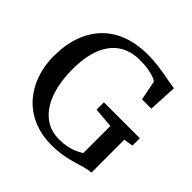

<svg xmlns="http://www.w3.org/2000/svg" viewBox="-192 -925 1107 1107"><g transform="rotate(45 362.0 -371.0)"><path d="M380.5 11Q296.5 11 230.5 -17.5Q164.5 -46 119 -97Q73.5 -148 49.8 -215.5Q26 -283 26 -361Q26 -455 52.5 -527.8Q79 -600.5 128.2 -650.5Q177.5 -700.5 247 -726Q316.5 -751.5 402.5 -751.5Q441.5 -751.5 479.5 -747.2Q517.5 -743 551 -737Q584.5 -731 609.5 -726.2Q634.5 -721.5 647.5 -720.5L638.5 -545H562.5L538.5 -666Q532 -671.5 514 -678.8Q496 -686 466.2 -691.5Q436.5 -697 395.5 -697Q319 -697 265.8 -661.8Q212.5 -626.5 184.2 -556.5Q156 -486.5 156 -383Q156 -315.5 169.2 -254.5Q182.5 -193.5 210.5 -146Q238.5 -98.5 282.8 -71Q327 -43.5 389.5 -43.5Q421 -43.5 448.2 -48.8Q475.5 -54 498.8 -63.8Q522 -73.5 542 -86V-307.5L419 -317.5V-377.5H712V-317.5L655 -308V-40Q636 -39.5 615 -34Q594 -28.5 569.8 -21Q545.5 -13.5 517 -6.2Q488.5 1 454.5 6Q420.5 11 380.5 11Z"/></g></svg>

Font: Merriweather Light 18pt Medium
Style: Regular
Weight: 500
Version: Version 2.100